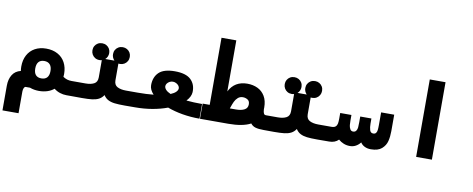

<svg xmlns="http://www.w3.org/2000/svg" viewBox="-79 -1150 4358 1770"><g transform="rotate(10 2100.0 -265.0)"><path d="M438.5 -40Q412 -18 376.5 -6.5Q341 5 299.5 5Q252 5 213.5 -10H172.5Q163 -10 156.5 4Q150 18 150 38V240H-0.5V9.5Q-0.5 -51 25.2 -93Q51 -135 103.5 -147.5Q100 -165.5 100 -189Q100 -250 124.5 -295.8Q149 -341.5 194 -366.2Q239 -391 299.5 -391Q360.5 -391 406.2 -366.2Q452 -341.5 476.5 -295.8Q501 -250 501 -189Q501 -175.5 499.5 -162Q519.5 -149 538.2 -143.2Q557 -137.5 580.5 -137.5H602V0H556Q524.5 0 494 -10Q463.5 -20 438.5 -40ZM372.5 -193.5Q372.5 -233.5 354 -254.5Q335.5 -275.5 300.5 -275.5Q266 -275.5 248 -254.8Q230 -234 230 -193.5Q230 -153 248 -132.8Q266 -112.5 300.5 -112.5Q336 -112.5 354.2 -133Q372.5 -153.5 372.5 -193.5Z M720 -451Q720 -473 730.2 -490.8Q740.5 -508.5 758.2 -518.8Q776 -529 798.5 -529Q820.5 -529 838.5 -518.8Q856.5 -508.5 866.8 -490.8Q877 -473 877 -451Q877 -433 870 -417.5Q863 -402 850.5 -391H936.5Q925.5 -402 919.2 -416.8Q913 -431.5 913 -448.5Q913 -470.5 923.2 -488.2Q933.5 -506 951.2 -516.2Q969 -526.5 991.5 -526.5Q1013.5 -526.5 1031.5 -516.2Q1049.5 -506 1059.8 -488.2Q1070 -470.5 1070 -448.5Q1070 -426.5 1059.8 -408.5Q1049.5 -390.5 1031.5 -380Q1013.5 -369.5 991.5 -369.5Q986 -369.5 977 -370.5V-214Q977 -170 1008.5 -153.8Q1040 -137.5 1089 -137.5H1201.5V0L1102 0.5Q1042 0.5 1006.5 -3.8Q971 -8 945 -21.5Q919 -35 902 -62.5Q884 -35 857.8 -21.5Q831.5 -8 795.5 -3.8Q759.5 0.5 699 0.5L598.5 0V-137.5H711Q759.5 -137.5 790.2 -153.8Q821 -170 821 -214V-375Q810.5 -372 798.5 -372Q776 -372 758.2 -382.5Q740.5 -393 730.2 -411Q720 -429 720 -451Z M1346.5 -144.5Q1308.5 -185.5 1308.5 -227Q1308.5 -302.5 1354 -346.8Q1399.5 -391 1503 -391Q1607 -391 1653.2 -346.8Q1699.5 -302.5 1696.5 -229.5Q1694 -186 1654 -144Q1721.5 -137.5 1801.5 -137.5V0Q1717 0 1640.2 -13.2Q1563.5 -26.5 1499.5 -50.5Q1435.5 -26.5 1359 -13.2Q1282.5 0 1198.5 0V-137.5Q1281 -137.5 1346.5 -144.5ZM1499.5 -178Q1533 -192 1549 -208.8Q1565 -225.5 1565 -242.5Q1565 -255 1556 -266.8Q1547 -278.5 1532.2 -286Q1517.5 -293.5 1501.5 -293.5Q1485.5 -293.5 1471 -285.8Q1456.5 -278 1447.8 -266Q1439 -254 1439 -241Q1439 -224 1453.8 -207.8Q1468.5 -191.5 1499.5 -178Z M1806 -142H1872V-770H2010.5V-292Q2062 -394.5 2181 -394.5Q2234.5 -394.5 2277.5 -374Q2320.5 -353.5 2346 -311Q2371.5 -268.5 2371.5 -205L2371 -189.5Q2372.5 -166 2376.8 -154.8Q2381 -143.5 2386.5 -140.5Q2392 -137.5 2401.5 -137.5V0Q2352.5 0 2324.2 -8.5Q2296 -17 2279.5 -39.5Q2205.5 0 2070.5 0H1806ZM2226.5 -209Q2226.5 -240 2206 -252.2Q2185.5 -264.5 2162 -264.5Q2134.5 -264.5 2115.5 -247.5Q2096.5 -230.5 2086 -208.2Q2075.5 -186 2065 -154.5L2060.5 -142H2117.5Q2167 -142 2196.8 -157.8Q2226.5 -173.5 2226.5 -209Z M2520 -451Q2520 -473 2530.2 -490.8Q2540.5 -508.5 2558.2 -518.8Q2576 -529 2598.5 -529Q2620.5 -529 2638.5 -518.8Q2656.5 -508.5 2666.8 -490.8Q2677 -473 2677 -451Q2677 -433 2670 -417.5Q2663 -402 2650.5 -391H2736.5Q2725.5 -402 2719.2 -416.8Q2713 -431.5 2713 -448.5Q2713 -470.5 2723.2 -488.2Q2733.5 -506 2751.2 -516.2Q2769 -526.5 2791.5 -526.5Q2813.5 -526.5 2831.5 -516.2Q2849.5 -506 2859.8 -488.2Q2870 -470.5 2870 -448.5Q2870 -426.5 2859.8 -408.5Q2849.5 -390.5 2831.5 -380Q2813.5 -369.5 2791.5 -369.5Q2786 -369.5 2777 -370.5V-214Q2777 -170 2808.5 -153.8Q2840 -137.5 2889 -137.5H3001.5V0L2902 0.5Q2842 0.5 2806.5 -3.8Q2771 -8 2745 -21.5Q2719 -35 2702 -62.5Q2684 -35 2657.8 -21.5Q2631.5 -8 2595.5 -3.8Q2559.5 0.5 2499 0.5L2398.5 0V-137.5H2511Q2559.5 -137.5 2590.2 -153.8Q2621 -170 2621 -214V-375Q2610.5 -372 2598.5 -372Q2576 -372 2558.2 -382.5Q2540.5 -393 2530.2 -411Q2520 -429 2520 -451Z M3102.5 -33.5Q3070 0 3015 0H3000V-137.5H3013Q3039 -137.5 3051.2 -149Q3063.5 -160.5 3066.8 -178.5Q3070 -196.5 3070 -225V-277H3175V-225Q3175 -202 3176.8 -182.8Q3178.5 -163.5 3187.8 -146.2Q3197 -129 3216 -129Q3235.5 -129 3244.8 -142.8Q3254 -156.5 3255.8 -175Q3257.5 -193.5 3257.5 -224V-277H3362V-230Q3362 -194 3369.8 -168.8Q3377.5 -143.5 3402 -143.5Q3419.5 -143.5 3427.8 -154.2Q3436 -165 3438.2 -182.5Q3440.5 -200 3440.5 -230V-348H3563V-193.5Q3563 -142.5 3552.5 -100Q3542 -57.5 3507.2 -27Q3472.5 3.5 3405 3.5Q3372 3.5 3346.8 -9Q3321.5 -21.5 3308 -43.5Q3290 -20 3265 -6.2Q3240 7.5 3209.5 7.5Q3178.5 7.5 3151.2 -3.5Q3124 -14.5 3102.5 -33.5Z M3977 -725V0H3829.5V-725Z"/></g></svg>

Font: JuliaMono Black
Style: Italic
Weight: 900
Italic angle: -9°
Monospace: yes
Designer: cormullion
Foundry: corm
Version: Version 0.057; ttfautohint (v1.8.4)